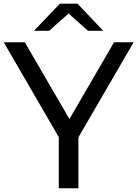

<svg xmlns="http://www.w3.org/2000/svg" viewBox="-41 -1003 732 1023"><path d="M140 -838.9 277.8 -983.3H372.2L508.9 -838.9H427.8L324.4 -931.1L221.1 -838.9ZM376.7 0H272.2V-272.2L-21.1 -777.8H91.1L328.9 -368.9L566.7 -777.8H671.1L376.7 -271.1Z"/></svg>

Font: Paperlogy 5 Medium
Style: Regular
Weight: 500
Designer: redesigned by Lee Juim, glyphs from Gmarket Sans & Montserrat
Foundry: PT&
Version: Version 1.001